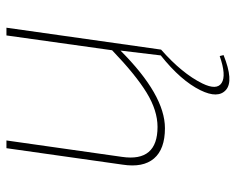

<svg xmlns="http://www.w3.org/2000/svg" viewBox="-88 -432 732 596"><g transform="rotate(-90 278.0 -134.0)"><path d="M490 -480 422 0Q348 65 317 128Q295 173 318.5 188Q342 203 402 182L405 194Q325 226 297 201.5Q269 177 296 122Q326 61 404 -1L419 -126Q281 12 178 12Q113 12 84 -22Q55 -56 65 -120L116 -480H140L89 -121Q73 -11 182 -11Q233 -11 288.5 -45Q344 -79 420 -152L466 -480Z"/></g></svg>

Font: Exo 2.0 Thin
Style: Italic
Weight: 250
Italic angle: -8°
Designer: Natanael Gama
Version: Version 1.001;PS 001.001;hotconv 1.0.70;makeotf.lib2.5.58329